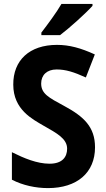

<svg xmlns="http://www.w3.org/2000/svg" viewBox="-20 -954 544 984"><path d="M454 -924V-934H295C269 -889 225 -830 192 -787V-774H288C338 -812 421 -887 454 -924ZM467 -199C467 -304 409 -357 309 -411C229 -454 191 -474 191 -526C191 -569 220 -598 270 -598C317 -598 358 -585 420 -557L466 -675C394 -708 335 -724 272 -724C131 -724 47 -645 48 -520C48 -392 147 -343 203 -310C272 -271 324 -243 324 -192C324 -149 299 -115 234 -115C170 -115 103 -143 41 -174V-33C97 -4 163 10 226 10C375 10 467 -69 467 -199Z"/></svg>

Font: Noto Sans Gurmukhi SemiCondensed
Style: Bold
Weight: 700
Width: 4
Designer: Jelle Bosma - Monotype Design Team
Foundry: Monotype Imaging Inc.
Version: Version 2.004